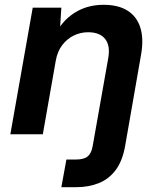

<svg xmlns="http://www.w3.org/2000/svg" viewBox="-20 -558 663 798"><path d="M23 0 116 -526H235L230 -448Q260 -490 306 -514Q352 -538 411 -538Q472 -538 510.5 -513.5Q549 -489 563.5 -442.5Q578 -396 566 -329L500 49Q489 111 461 148.5Q433 186 391 203Q349 220 296 220H235L256 105H296Q329 105 344.5 92Q360 79 365 50L430 -317Q439 -368 417 -396Q395 -424 346 -424Q315 -424 287 -410.5Q259 -397 239 -371Q219 -345 212 -307L158 0Z"/></svg>

Font: DM Sans 9pt
Style: Bold Italic
Weight: 700
Italic angle: -10°
Version: Version 4.004;gftools[0.9.30]